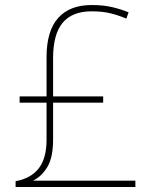

<svg xmlns="http://www.w3.org/2000/svg" viewBox="-20 -743 610 763"><path d="M344 -723Q391 -723 426.5 -714.5Q462 -706 491 -694L482 -669Q449 -683 417.5 -690.5Q386 -698 344 -698Q267 -698 229 -652.5Q191 -607 191 -512V-360H390V-335H191V-188Q191 -118 168.5 -80Q146 -42 111 -25H518V0H42V-23Q103 -34 134 -74Q165 -114 165 -187V-335H58V-360H165V-516Q165 -620 211 -671.5Q257 -723 344 -723Z"/></svg>

Font: Noto Sans Devanagari Thin
Style: Regular
Weight: 100
Designer: Jelle Bosma - Monotype Design Team
Foundry: Monotype Imaging Inc.
Version: Version 2.004; ttfautohint (v1.8.4.7-5d5b)